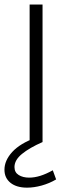

<svg xmlns="http://www.w3.org/2000/svg" viewBox="-28 -638 316 862"><path d="M105 0V-617.5H163V0ZM224 167.5Q193.5 185.5 159 195Q124.5 204.5 93.5 204.5Q46.5 204.5 19.2 182.8Q-8 161 -8 124Q-8 82.5 27 44.2Q62 6 132 -19.5L162.5 0Q104.5 25.5 70.8 53Q37 80.5 37 112Q37 136 56 147.8Q75 159.5 103 159.5Q126.5 159.5 152.5 151.5Q178.5 143.5 209 126.5Z"/></svg>

Font: Karla Light
Style: Regular
Weight: 300
Designer: Jonathan Pinhorn
Version: Version 2.004;gftools[0.9.33]